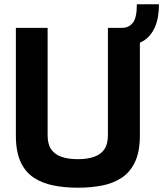

<svg xmlns="http://www.w3.org/2000/svg" viewBox="-20 -870 761 895"><path d="M499 -660V-740H547Q581 -740 599.5 -764Q618 -788 618 -850H721Q721 -787 702.5 -744.5Q684 -702 651 -681Q618 -660 574 -660ZM343 5Q282 5 229 -5.5Q176 -16 136.5 -42.5Q97 -69 75.5 -116.5Q54 -164 54 -238V-740H202V-239Q202 -198 218.5 -174Q235 -150 266.5 -139Q298 -128 343 -128Q387 -128 418.5 -139Q450 -150 466.5 -174Q483 -198 483 -239V-740H632V-238Q632 -164 610 -116.5Q588 -69 549 -42.5Q510 -16 457.5 -5.5Q405 5 343 5Z"/></svg>

Font: Exo Thin
Style: Bold
Weight: 700
Version: Version 2.000